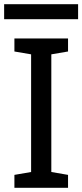

<svg xmlns="http://www.w3.org/2000/svg" viewBox="-29 -894 392 914"><path d="M39.6 0V-61.5L119.1 -75.2V-635.3L39.6 -648.9V-710.9H294.9V-648.9L215.3 -635.3V-75.2L294.9 -61.5V0ZM-9.3 -802.7V-874H342.8V-802.7Z"/></svg>

Font: Roboto Slab LO
Style: Regular
Weight: 400
Designer: Google
Version: Version 2.000